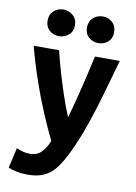

<svg xmlns="http://www.w3.org/2000/svg" viewBox="-101 -819 761 1071"><g transform="rotate(10 280.0 -283.0)"><path d="M133 188Q99 188 70 182Q41 176 22 168L48 53Q70 63 88 67Q106 71 125 71Q166 71 191 44Q216 17 230 -20Q198 -85 164.5 -164Q131 -243 99.5 -334Q68 -425 41 -526H185Q198 -471 216.5 -407.5Q235 -344 256 -281.5Q277 -219 299 -167Q315 -220 330.5 -281.5Q346 -343 361 -406Q376 -469 388 -526H529Q501 -428 474.5 -334.5Q448 -241 418 -153.5Q388 -66 349 17Q321 76 292.5 114Q264 152 226 170Q188 188 133 188ZM393 -603Q362 -603 339 -623Q316 -643 316 -678Q316 -713 339 -733.5Q362 -754 393 -754Q425 -754 447.5 -733.5Q470 -713 470 -678Q470 -643 447.5 -623Q425 -603 393 -603ZM170 -603Q139 -603 116 -623Q93 -643 93 -678Q93 -713 116 -733.5Q139 -754 170 -754Q201 -754 224.5 -733.5Q248 -713 248 -678Q248 -643 224.5 -623Q201 -603 170 -603Z"/></g></svg>

Font: Ubuntu Sans Mono
Style: Regular
Weight: 400
Monospace: yes
Designer: Dalton Maag Ltd
Foundry: Dalton Maag Ltd
Version: Version 1.006